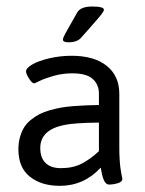

<svg xmlns="http://www.w3.org/2000/svg" viewBox="-20 -574 452 598"><path d="M193 -442.3Q176 -442.3 176 -450.7Q176 -455.8 183.3 -469.3Q190.6 -482.8 220 -534.3Q230.3 -553.7 267.1 -553.7Q303.6 -553.7 303.6 -543.8Q303.6 -539 295.3 -528.5Q287 -518 258 -485.1Q242.2 -467.3 232.3 -456.2Q220.4 -442.3 193 -442.3ZM166.5 4.8Q108.6 4.8 72.9 -23.8Q37.3 -52.3 37.3 -108.6Q37.3 -129.6 42.2 -147Q47.2 -164.5 55.3 -177.6Q63.4 -190.6 76.7 -201.1Q90 -211.7 103.4 -218.6Q116.9 -225.5 135.9 -230.9Q155 -236.2 171.2 -239Q187.5 -241.8 209.9 -243.6Q232.3 -245.3 248.9 -245.9Q265.6 -246.5 288.1 -246.9V-282.6Q288.1 -310.7 268.7 -328.2Q249.3 -345.6 205.3 -345.6Q174.8 -345.6 147 -337.7Q119.3 -329.8 103.6 -322Q88 -314.3 86.8 -314.3Q79.7 -314.3 70.4 -329.4Q61 -344.4 61 -351.6Q61 -361.9 80.5 -373.2Q99.9 -384.5 133.6 -392.4Q167.3 -400.3 202.9 -400.3Q273.1 -400.3 312.3 -369Q351.6 -337.7 351.6 -281.8V-112.2Q351.6 -94.7 352.6 -78.9Q353.5 -63 354.9 -52.5Q356.3 -42 357.7 -34.3Q359.1 -26.6 360.1 -22Q361.1 -17.4 361.1 -17Q361.1 -7.5 346.8 -3.4Q332.5 0.8 319.9 0.8Q313.9 0.8 309.6 -3.6Q305.2 -7.9 302.4 -15.5Q299.6 -23 297.9 -30.5Q296.1 -38 294.5 -47.2Q294.1 -50.3 293.7 -51.9Q241.4 4.8 166.5 4.8ZM169.6 -50.3Q206.9 -50.3 233.8 -64Q260.8 -77.7 288.1 -103.1V-192.2Q210.5 -191.4 178 -184.3Q105.4 -168.8 105.4 -113Q105.4 -82.4 121.9 -66.4Q138.3 -50.3 169.6 -50.3Z"/></svg>

Font: Jaldi
Style: Regular
Weight: 400
Designer: Pablo Cosgaya and Nicolas Silva
Foundry: Omnibus-Type
Version: Version 1.001;PS 001.001;hotconv 1.0.70;makeotf.lib2.5.58329